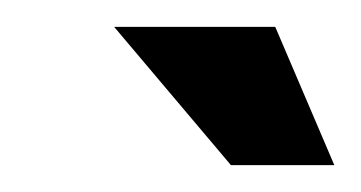

<svg xmlns="http://www.w3.org/2000/svg" viewBox="-20 -672 269 143"><path d="M152 -549 65 -652H185L229 -549Z"/></svg>

Font: Alumni Sans Thin ExtraBold
Style: Italic
Weight: 800
Italic angle: -8°
Version: Version 1.016